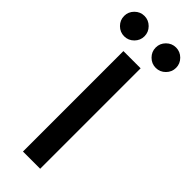

<svg xmlns="http://www.w3.org/2000/svg" viewBox="-317 -921 946 946"><g transform="rotate(45 156.0 -448.0)"><path d="M95 -700H215V0H95ZM46 -754Q17 -754 -4 -775Q-25 -796 -25 -825Q-25 -854 -4 -875Q17 -896 46 -896Q75 -896 96 -875Q117 -854 117 -825Q117 -796 96 -775Q75 -754 46 -754ZM266 -754Q237 -754 216 -775Q195 -796 195 -825Q195 -854 216 -875Q237 -896 266 -896Q295 -896 316 -875Q337 -854 337 -825Q337 -796 316 -775Q295 -754 266 -754Z"/></g></svg>

Font: Golos UI Medium
Style: Regular
Weight: 500
Designer: A.Korolkova, Vitaly Kuzmin
Foundry: ParaType Ltd
Version: Version 2.000